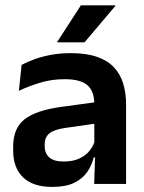

<svg xmlns="http://www.w3.org/2000/svg" viewBox="-20 -706 554 737"><path d="M341.5 0 345.5 -119.5 342 -131V-284.5V-307Q342 -356 315.5 -379Q289 -402 228.5 -402Q178 -402 133.8 -388.5Q89.5 -375 52.5 -357.5L63 -457Q85 -468.5 113 -478.8Q141 -489 175.8 -495.5Q210.5 -502 251 -502Q311 -502 351.8 -488Q392.5 -474 417.2 -447.8Q442 -421.5 453 -385Q464 -348.5 464 -304V0ZM180 11.5Q107 11.5 68.8 -25Q30.5 -61.5 30.5 -128.5V-143Q30.5 -214 74.5 -248.2Q118.5 -282.5 213.5 -295.5L353.5 -314.5L360.5 -233.5L231 -215Q188 -209 169.8 -194.2Q151.5 -179.5 151.5 -151V-145.5Q151.5 -117.5 169.2 -101.8Q187 -86 224.5 -86Q258.5 -86 282.8 -96.8Q307 -107.5 322.2 -125.5Q337.5 -143.5 344 -165.5L361.5 -102H340Q332 -70.5 314.2 -45Q296.5 -19.5 264.2 -4Q232 11.5 180 11.5ZM290.5 -685.5H423V-683.5L304.5 -543.5H199.5V-545Z"/></svg>

Font: Anek Bangla
Style: Semi-bold
Weight: 600
Designer: Sulekha Rajkumar (Bangla), Yesha Goshar (Latin)
Foundry: Ek Type
Version: Version 1.002;March 21, 2022;FontCreator 13.0.0.2683 64-bit